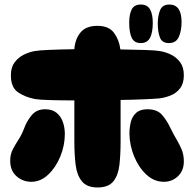

<svg xmlns="http://www.w3.org/2000/svg" viewBox="-20 -827 856 847"><path d="M410 0Q363 0 341 -27.5Q319 -55 313.5 -101Q308 -147 308 -204V-384Q249 -384 200 -385.5Q151 -387 135 -390Q92 -398 60 -419.5Q28 -441 28 -495Q28 -530 44.5 -552Q61 -574 85.5 -586Q110 -598 135 -602Q151 -605 198 -607Q245 -609 308 -610Q311 -654 335 -683.5Q359 -713 410 -713Q460 -713 483 -682Q506 -651 511 -609Q573 -608 620 -606.5Q667 -605 683 -602Q710 -598 734.5 -586Q759 -574 775 -552Q791 -530 791 -495Q791 -459 774.5 -437.5Q758 -416 733 -406Q708 -396 683 -393Q662 -391 616 -389Q570 -387 512 -386V-204Q512 -147 507 -101Q502 -55 480.5 -27.5Q459 0 410 0ZM118 -25Q81 -25 53 -49.5Q25 -74 25 -118Q25 -146 36.5 -168Q48 -190 62.5 -212.5Q77 -235 87 -262Q98 -293 120 -319Q142 -345 179 -345Q211 -345 230 -329Q249 -313 257.5 -288.5Q266 -264 266 -236Q266 -185 246 -136.5Q226 -88 192.5 -56.5Q159 -25 118 -25ZM703 -25Q660 -25 626 -56.5Q592 -88 572 -136.5Q552 -185 551 -236Q551 -264 557 -288.5Q563 -313 580.5 -329Q598 -345 630 -345Q674 -345 695.5 -319.5Q717 -294 732 -262Q745 -235 758.5 -212.5Q772 -190 781.5 -167Q791 -144 791 -115Q791 -74 765 -49.5Q739 -25 703 -25ZM725 -637Q695 -637 685.5 -661.5Q676 -686 676 -724Q676 -756 686 -781.5Q696 -807 727 -807Q781 -807 781 -730Q781 -692 769 -664.5Q757 -637 725 -637ZM601 -637Q572 -637 561 -660.5Q550 -684 550 -727Q550 -764 561 -785.5Q572 -807 601 -807Q630 -807 642 -785.5Q654 -764 654 -726Q654 -684 642 -660.5Q630 -637 601 -637Z"/></svg>

Font: Cherry Bomb One
Style: Regular
Weight: 400
Designer: satsuyako
Foundry: satsuyako
Version: Version 4.100; ttfautohint (v1.8.3)